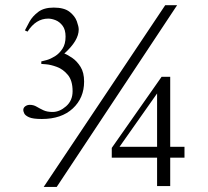

<svg xmlns="http://www.w3.org/2000/svg" viewBox="-20 -722 811 749"><path d="M150.4 7.3 624.5 -701.7H670.9L201.2 7.3ZM143.1 -257.8Q108.4 -257.8 93.3 -264.6Q78.1 -271.5 74.5 -279.8Q70.8 -288.1 70.8 -292.5Q70.8 -301.8 78.6 -307.4Q86.4 -313 96.2 -313Q110.8 -313 122.8 -305.9Q134.8 -298.8 149.2 -292Q163.6 -285.2 185.1 -285.2Q212.4 -285.2 237.8 -307.4Q263.2 -329.6 263.2 -366.2Q263.2 -407.7 244.6 -429.9Q226.1 -452.1 202.1 -460.9Q178.2 -469.7 159.7 -471.2Q141.1 -472.7 141.1 -472.7V-482.4Q147 -483.4 162.4 -487.8Q177.7 -492.2 194.6 -502.7Q211.4 -513.2 223.6 -531.7Q235.8 -550.3 235.8 -579.1Q235.8 -606 224.4 -621.3Q212.9 -636.7 197.3 -643.1Q181.6 -649.4 168 -649.4Q120.1 -649.4 87.4 -598.6L77.1 -603.5Q83.5 -616.7 95.2 -637.7Q106.9 -658.7 129.2 -675.5Q151.4 -692.4 189.5 -692.4Q230.5 -692.4 251.5 -675.8Q272.5 -659.2 279.8 -638.7Q287.1 -618.2 287.1 -606.9Q287.1 -563.5 231 -513.2Q244.1 -508.3 262.2 -495.8Q280.3 -483.4 294.2 -461.2Q308.1 -439 308.1 -403.8Q308.1 -339.8 263.9 -298.8Q219.7 -257.8 143.1 -257.8ZM592.8 3.9V-106.9H416V-145L610.4 -422.4H644V-149.4H699.7V-106.9H644V3.9ZM446.3 -149.4H592.8V-357.4Z"/></svg>

Font: Nuosu SIL
Style: Regular
Weight: 400
Designer: Peter Constable, Alex Kotlar, Peter Martin
Foundry: SIL International
Version: Version 2.300